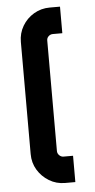

<svg xmlns="http://www.w3.org/2000/svg" viewBox="-53 -753 388 785"><g transform="rotate(-5 141.5 -360.0)"><path d="M182 0Q146 0 116.5 -18Q87 -36 69.5 -65Q52 -94 52 -130V-590Q52 -626 69.5 -655.5Q87 -685 116.5 -702.5Q146 -720 182 -720H224V-611H185Q175 -611 167.5 -604Q160 -597 160 -587V-133Q160 -123 167.5 -115.5Q175 -108 185 -108H224V0H182Z"/></g></svg>

Font: Orbitron Medium
Style: Regular
Weight: 500
Designer: Matt McInerney
Foundry: The League of Moveable Type
Version: Version 2.001